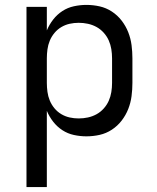

<svg xmlns="http://www.w3.org/2000/svg" viewBox="-20 -548 640 783"><path d="M88 215V-520H171V-424Q181 -448 197 -468.5Q213 -489 234.5 -503Q256 -517 281.5 -522.5Q307 -528 332 -528Q360 -528 386.5 -522Q413 -516 436 -501Q459 -486 476 -464Q493 -442 503 -416.5Q513 -391 516.5 -364Q520 -337 520 -310V-210Q520 -183 516.5 -156Q513 -129 503 -103.5Q493 -78 476 -56Q459 -34 436 -19Q413 -4 386.5 2Q360 8 332 8Q307 8 281.5 2.5Q256 -3 234.5 -17Q213 -31 197 -51.5Q181 -72 171 -96V215ZM301 -65Q320 -65 338.5 -69Q357 -73 373.5 -82Q390 -91 403 -105.5Q416 -120 423.5 -137Q431 -154 434 -172.5Q437 -191 437 -210V-310Q437 -329 434 -347.5Q431 -366 423.5 -383Q416 -400 403 -414.5Q390 -429 373.5 -438Q357 -447 338.5 -451Q320 -455 301 -455Q282 -455 264 -451Q246 -447 230 -437.5Q214 -428 202 -413.5Q190 -399 183 -382Q176 -365 173.5 -346.5Q171 -328 171 -310V-210Q171 -192 173.5 -173.5Q176 -155 183 -138Q190 -121 202 -106.5Q214 -92 230 -82.5Q246 -73 264 -69Q282 -65 301 -65Z"/></svg>

Font: Bmono
Style: Regular
Weight: 400
Monospace: yes
Designer: Belleve Invis
Foundry: Belleve Invis
Version: Version 11.2.2; ttfautohint (v1.8.2)